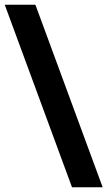

<svg xmlns="http://www.w3.org/2000/svg" viewBox="-27 -769 466 808"><path d="M122 -749Q193 -557 263.5 -365Q334 -173 405 19H276Q205 -173 134.5 -365Q64 -557 -7 -749Z"/></svg>

Font: Reem Kufi SemiBold
Style: Regular
Weight: 600
Designer: Khaled Hosny
Version: Version 1.001